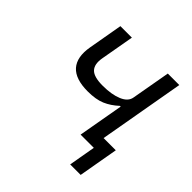

<svg xmlns="http://www.w3.org/2000/svg" viewBox="-172 -660 945 945"><g transform="rotate(45 300.0 -188.0)"><path d="M473.5 0H381.5L423.5 -237H418.5Q385 -206 348.5 -190.5Q312 -175 256 -175Q169.5 -175 133.2 -216Q97 -257 111 -337L142.5 -516H222.5L191.5 -341Q183 -293 204.8 -270Q226.5 -247 287.5 -247Q350 -247 390.5 -264Q431 -281 436.5 -313L472.5 -516H552.5L473.5 -68H558.5L522 140H449L473.5 0Z"/></g></svg>

Font: JuliaMono
Style: Italic
Weight: 400
Italic angle: -9°
Monospace: yes
Designer: cormullion
Foundry: corm
Version: Version 0.057; ttfautohint (v1.8.4)